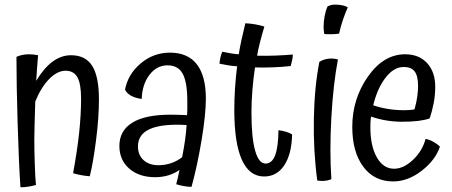

<svg xmlns="http://www.w3.org/2000/svg" viewBox="-20 -761 1924 817"><path d="M126 -167Q126 -120 128 -60.5Q130 -1 133 26Q120 30 102 33Q84 36 67 36Q60 -69 55 -236Q50 -403 50 -519Q60 -524 74 -527Q88 -530 103 -530Q113 -530 122.5 -529Q132 -528 142 -526Q140 -508 137.5 -468.5Q135 -429 134 -417Q167 -472 204 -499Q241 -526 282 -526Q344 -526 372.5 -480.5Q401 -435 401 -338Q401 -260 388.5 -163Q376 -66 362 -11Q346 -12 326.5 -15.5Q307 -19 291 -24Q309 -122 317 -198Q325 -274 325 -341Q325 -404 309.5 -432Q294 -460 259 -460Q224 -460 189.5 -425Q155 -390 130 -329Q128 -257 127 -224Q126 -191 126 -167Z M856 -341Q856 -275 838 -166Q820 -57 795 34Q780 34 763 31Q746 28 730 23Q731 19 732 13.5Q733 8 736 -1Q739 -17 741 -24.5Q743 -32 744 -38Q723 -23 696.5 -15Q670 -7 640 -7Q572 -7 530 -43.5Q488 -80 488 -140Q488 -205 543 -239Q598 -273 705 -273Q721 -273 736 -272.5Q751 -272 776 -271Q777 -281 777 -293Q777 -305 777 -331Q777 -411 757.5 -447Q738 -483 693 -483Q647 -483 616 -442.5Q585 -402 583 -340Q555 -344 538 -353.5Q521 -363 512 -379Q524 -445 578.5 -491Q633 -537 703 -537Q779 -537 817.5 -487.5Q856 -438 856 -341ZM567 -138Q567 -101 591 -79.5Q615 -58 654 -58Q682 -58 707.5 -66.5Q733 -75 755 -92Q763 -133 767.5 -165Q772 -197 774 -229Q671 -235 619 -212.5Q567 -190 567 -138Z M1165 -207Q1181 -205 1196.5 -200.5Q1212 -196 1223 -189Q1221 -105 1189.5 -57.5Q1158 -10 1104 -10Q1041 -10 1009 -81.5Q977 -153 977 -293Q977 -339 980 -385Q983 -431 989 -479Q970 -480 951.5 -483Q933 -486 914 -490Q915 -504 918 -517Q921 -530 926 -541Q945 -537 962 -534Q979 -531 996 -530Q1000 -556 1006.5 -586.5Q1013 -617 1024 -662Q1045 -661 1065.5 -657.5Q1086 -654 1105 -648Q1095 -615 1087 -584Q1079 -553 1074 -524Q1114 -523 1152 -524.5Q1190 -526 1226 -529Q1226 -519 1223.5 -506.5Q1221 -494 1217 -480Q1180 -476 1141.5 -474.5Q1103 -473 1065 -474Q1058 -427 1054 -378Q1050 -329 1050 -282Q1050 -176 1065.5 -120.5Q1081 -65 1110 -65Q1137 -65 1150.5 -99.5Q1164 -134 1165 -207Z M1416 -741Q1430 -740 1440.5 -737.5Q1451 -735 1460 -730Q1450 -708 1439.5 -677.5Q1429 -647 1423 -618Q1412 -616 1395 -615.5Q1378 -615 1360 -616Q1358 -625 1357.5 -632.5Q1357 -640 1357 -648Q1357 -669 1361.5 -693Q1366 -717 1374 -734Q1385 -739 1394 -740.5Q1403 -742 1416 -741ZM1339 -498Q1351 -505 1363.5 -508.5Q1376 -512 1390 -512Q1398 -512 1404.5 -511Q1411 -510 1418 -508Q1398 -403 1390 -262Q1382 -121 1390 1Q1383 5 1372 7Q1361 9 1350 9Q1345 9 1340.5 8.5Q1336 8 1330 7Q1313 -120 1315.5 -255.5Q1318 -391 1339 -498Z M1568 -313Q1597 -303 1630.5 -297.5Q1664 -292 1701 -292Q1711 -292 1724.5 -293Q1738 -294 1744 -296Q1752 -325 1755.5 -349.5Q1759 -374 1759 -394Q1759 -438 1744.5 -457Q1730 -476 1698 -476Q1656 -476 1621 -431Q1586 -386 1568 -313ZM1791 -170Q1807 -167 1823.5 -158Q1840 -149 1852 -137Q1833 -80 1774.5 -34.5Q1716 11 1653 11Q1572 11 1525.5 -52Q1479 -115 1479 -221Q1479 -340 1545.5 -435Q1612 -530 1704 -530Q1763 -530 1797.5 -492.5Q1832 -455 1832 -391Q1832 -357 1825.5 -322.5Q1819 -288 1808 -257Q1788 -250 1759.5 -246.5Q1731 -243 1689 -243Q1657 -243 1623.5 -248.5Q1590 -254 1559 -265Q1557 -253 1556.5 -241.5Q1556 -230 1556 -219Q1556 -140 1583.5 -91.5Q1611 -43 1657 -43Q1697 -43 1737 -80.5Q1777 -118 1791 -170Z"/></svg>

Font: Atma
Style: Regular
Weight: 400
Designer: Gregori Vincens, Jeremie Hornus, Riccardo Olocco, Yoann Minet.
Foundry: black foundry
Version: Version 1.102;PS 1.100;hotconv 1.0.86;makeotf.lib2.5.63406